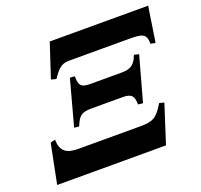

<svg xmlns="http://www.w3.org/2000/svg" viewBox="-118 -802 981 935"><g transform="rotate(-20 373.0 -334.5)"><path d="M653 -199 628 -205C589 -140 569 -130 500 -130H180C124 -130 91 -149 91 -211L66 -205L25 0H589ZM618 -462 593 -468C573 -411 541 -407 502 -407H343C292 -407 287 -427 287 -468L262 -470L198 -234L223 -231C243 -278 254 -293 311 -293H472C517 -293 529 -277 529 -234L554 -231ZM740 -669H230L172 -493L198 -486C236 -542 252 -549 294 -549H595C666 -549 687 -544 687 -491L712 -486Z"/></g></svg>

Font: XITS
Style: Bold Italic
Weight: 700
Italic angle: -16.33°
Designer: MicroPress Inc., with final additions and corrections provided by Coen Hoffman, Elsevier (retired)
Version: Version 1.302